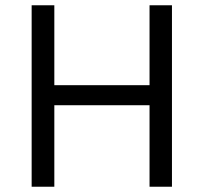

<svg xmlns="http://www.w3.org/2000/svg" viewBox="-20 -708 772 728"><path d="M100 -688V0H186V-309H547V0H632V-688H547V-385H186V-688Z"/></svg>

Font: Saira UNSAM
Style: Regular
Weight: 400
Designer: Hector Gatti with collaboration of the Omnibus-Type team
Foundry: Omnibus-Type
Version: Version 0.072;PS 000.072;hotconv 1.0.88;makeotf.lib2.5.64775